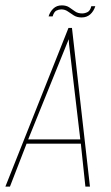

<svg xmlns="http://www.w3.org/2000/svg" viewBox="-29 -695 414 715"><path d="M-9 0 226 -591H239L306 0H289L272 -160H70L8 0ZM270 -176 228 -532 227 -549 220 -532 76 -176ZM275 -630Q258 -630 246 -637.5Q234 -645 223.5 -652.5Q213 -660 199 -660Q190 -660 181 -655.5Q172 -651 167 -634H152Q157 -651 169.5 -663Q182 -675 201 -675Q218 -675 229 -667.5Q240 -660 250.5 -652.5Q261 -645 277 -645Q287 -645 297 -650Q307 -655 311 -672H326Q320 -653 307 -641.5Q294 -630 275 -630Z"/></svg>

Font: Alumni Sans Pinstripe
Style: Italic
Weight: 400
Italic angle: -8°
Designer: Robert E. Leuschke
Foundry: Robert E. Leuschke
Version: Version 1.010; ttfautohint (v1.8.4.7-5d5b)